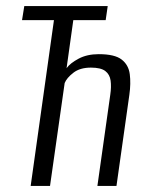

<svg xmlns="http://www.w3.org/2000/svg" viewBox="-20 -611 482 631"><path d="M80.8 0 157.3 -544.8H52.4L59.8 -591H334L327.3 -544.8H220.9L198.8 -386.9Q210.7 -403.5 238.4 -418.2Q266.1 -433 304.6 -433Q357.1 -433 379.8 -415.3Q402.6 -397.6 406.5 -367.2Q410.4 -336.7 405.1 -299.2L362.8 0H300.1L342.4 -299.6Q346.3 -326 343.5 -346.2Q340.7 -366.4 326 -377.6Q311.2 -388.8 278.9 -388.8Q242.8 -388.8 221.1 -371.9Q199.4 -355.1 192.5 -338.1L144.4 0Z"/></svg>

Font: Alumni Sans SC Thin
Style: Italic
Weight: 100
Italic angle: -8°
Designer: Robert E. Leuschke
Foundry: Robert E. Leuschke
Version: Version 1.016